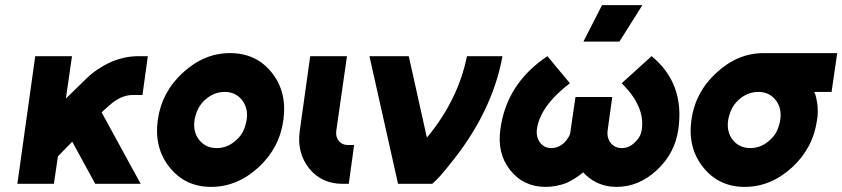

<svg xmlns="http://www.w3.org/2000/svg" viewBox="-20 -720 3299 752"><path d="M118 -500 48 0H191L207 -108L263 -165L353 0H531L378 -280L409 -308Q454 -348 500 -348H538L559 -500H521Q467 -500 412 -476Q386 -464 361.5 -447.5Q337 -431 316 -410L238 -334L262 -500Z M881 -512Q779 -512 696 -435Q613 -359 598 -250Q583 -141 644 -65Q705 12 807 12Q909 12 993 -65Q1075 -141 1090 -250Q1105 -359 1045 -435Q984 -512 881 -512ZM860 -360Q903 -360 928 -328Q953 -296 946 -250Q942 -227 933 -207.5Q924 -188 906 -172Q872 -140 829 -140Q786 -140 760 -172Q735 -204 742 -250Q746 -273 755.5 -292.5Q765 -312 782 -328Q817 -360 860 -360Z M1195 -500 1154 -207Q1142 -122 1191 -60Q1240 0 1322 0H1346L1367 -152H1343Q1320 -152 1307 -168Q1294 -184 1297 -207L1339 -500Z M1427 -500 1539 0H1673Q1689 -14 1705.5 -32.5Q1722 -51 1740 -74Q1908 -279 1948 -500H1809Q1791 -412 1751.5 -332.5Q1712 -253 1652 -181L1581 -500Z M2124 -500Q1964 -393 1940 -215Q1933 -167 1942.5 -127Q1952 -87 1978 -54Q2030 12 2118 12Q2138 12 2158.5 8Q2179 4 2198 -3Q2215 -11 2232 -21.5Q2249 -32 2264 -45Q2275 -33 2288 -23Q2301 -13 2315 -6Q2352 12 2395 12Q2482 12 2553 -54Q2624 -120 2637 -215Q2662 -394 2532 -500L2415 -394Q2506 -304 2494 -215Q2492 -198 2485 -185.5Q2478 -173 2466 -162Q2444 -140 2416 -140Q2388 -140 2372 -160Q2356 -181 2360 -210L2378 -340H2234L2215 -210Q2214 -195 2207 -183Q2200 -171 2189 -160Q2166 -140 2139 -140Q2111 -140 2095 -162Q2079 -184 2083 -215Q2096 -305 2212 -394ZM2265 -557H2406L2496 -700H2338Z M2971 -512Q2869 -512 2786 -435Q2703 -359 2688 -250Q2673 -141 2734 -65Q2795 12 2897 12Q2999 12 3083 -65Q3165 -141 3180 -250Q3183 -267 3183 -283Q3183 -299 3181 -314Q3179 -327 3176.5 -338.5Q3174 -350 3169 -360H3237L3259 -512ZM2950 -360Q2993 -360 3018 -328Q3043 -296 3036 -250Q3032 -227 3023 -207.5Q3014 -188 2996 -172Q2962 -140 2919 -140Q2876 -140 2850 -172Q2825 -204 2832 -250Q2836 -273 2845.5 -292.5Q2855 -312 2872 -328Q2907 -360 2950 -360Z"/></svg>

Font: Unageo
Style: ExtraBold-Italic
Weight: 800
Designer: Richard Sepsi
Foundry: Richard Sepsi
Version: Version 2.000